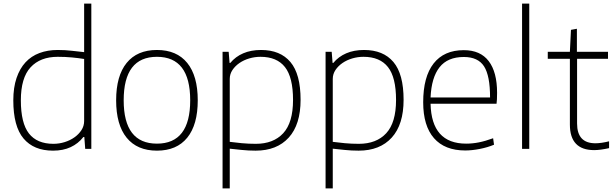

<svg xmlns="http://www.w3.org/2000/svg" viewBox="-20 -828 3422 1068"><path d="M275 10Q168 10 111 -57.5Q54 -125 54 -270Q54 -341 72 -394Q90 -447 122 -481.5Q154 -516 199.5 -533Q245 -550 301 -550Q343 -550 380 -545.5Q417 -541 448 -538V-808H488V0H454L449 -66H444Q415 -29 373 -9.5Q331 10 275 10ZM277 -28Q309 -28 339.5 -37.5Q370 -47 394 -64Q418 -81 433 -104Q448 -127 448 -155V-500Q417 -505 380 -508.5Q343 -512 301 -512Q204 -512 150 -453.5Q96 -395 96 -270Q96 -143 141 -85.5Q186 -28 277 -28Z M853 10Q743 10 684.5 -62Q626 -134 626 -270Q626 -406 684.5 -478Q743 -550 853 -550Q963 -550 1021.5 -478Q1080 -406 1080 -270Q1080 -134 1021.5 -62Q963 10 853 10ZM853 -29Q1038 -29 1038 -270Q1038 -512 853 -512Q668 -512 668 -270Q668 -29 853 -29Z M1218 -540H1252L1257 -478H1261Q1290 -513 1333 -531.5Q1376 -550 1432 -550Q1539 -550 1595.5 -483Q1652 -416 1652 -273Q1652 -135 1586 -62.5Q1520 10 1402 10Q1361 10 1324 6Q1287 2 1258 -1V220H1218ZM1403 -28Q1501 -28 1555.5 -87Q1610 -146 1610 -272Q1610 -398 1565 -455Q1520 -512 1429 -512Q1397 -512 1366.5 -503Q1336 -494 1312 -477.5Q1288 -461 1273 -438.5Q1258 -416 1258 -389V-39Q1287 -35 1325 -31.5Q1363 -28 1403 -28Z M1791 -540H1825L1830 -478H1834Q1863 -513 1906 -531.5Q1949 -550 2005 -550Q2112 -550 2168.5 -483Q2225 -416 2225 -273Q2225 -135 2159 -62.5Q2093 10 1975 10Q1934 10 1897 6Q1860 2 1831 -1V220H1791ZM1976 -28Q2074 -28 2128.5 -87Q2183 -146 2183 -272Q2183 -398 2138 -455Q2093 -512 2002 -512Q1970 -512 1939.5 -503Q1909 -494 1885 -477.5Q1861 -461 1846 -438.5Q1831 -416 1831 -389V-39Q1860 -35 1898 -31.5Q1936 -28 1976 -28Z M2568 9Q2454 9 2394 -59.5Q2334 -128 2334 -259Q2334 -401 2392 -475Q2450 -549 2560 -549Q2652 -549 2698.5 -488Q2745 -427 2745 -312Q2745 -270 2742 -251H2375Q2380 -29 2573 -29Q2608 -29 2643.5 -36Q2679 -43 2723 -59L2728 -23Q2692 -8 2648.5 0.5Q2605 9 2568 9ZM2560 -511Q2470 -511 2425 -454Q2380 -397 2375 -286H2706Q2706 -407 2672.5 -459Q2639 -511 2560 -511Z M2884 -808H2924V0H2884Z M3285 7Q3150 7 3150 -135V-501H3027V-540H3150L3156 -662L3189 -668V-540H3362V-501H3190V-141Q3190 -31 3292 -31Q3324 -31 3368 -42V-4Q3319 7 3285 7Z"/></svg>

Font: Encode Sans Normal
Style: Thin
Weight: 100
Designer: Pablo Impallari, Andres Torresi
Foundry: Pablo Impallari, Andres Torresi
Version: Version 1.000; ttfautohint (v1.00) -l 8 -r 50 -G 200 -x 14 -